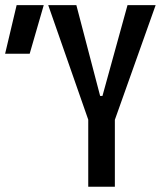

<svg xmlns="http://www.w3.org/2000/svg" viewBox="-20 -713 626 733"><path d="M326.2 -229.5 164.1 -693.4H271.5L362.3 -346.7H371.1L466.8 -693.4H574.2L409.2 -229.5ZM316.9 0V-341.8H418.5V0ZM-0.5 -507.8 43.5 -693.4H147L93.3 -507.8Z"/></svg>

Font: Cascadia Code
Style: Regular
Weight: 400
Monospace: yes
Designer: Aaron Bell
Foundry: Saja Typeworks
Version: Version 2106.017